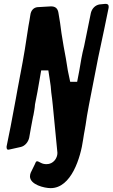

<svg xmlns="http://www.w3.org/2000/svg" viewBox="-20 -779 582 993"><path d="M242 194C349 194 397 36 410 -58C413 -77 415 -91 419 -111C420 -117 421 -122 422 -129V-128C426 -160 433 -198 440 -236L488 -482C498 -529 508 -578 519 -628C526 -664 534 -699 541 -735C542 -738 542 -741 542 -744C542 -757 535 -759 524 -759L494 -756C473 -752 456 -736 450 -712L415 -540C404 -499 397 -455 390 -413L379 -356H343L331 -413C325 -455 317 -498 309 -540L298 -607C294 -643 288 -679 282 -714C278 -736 266 -746 244 -746H243L174 -742C154 -740 140 -725 137 -702C134 -683 131 -663 127 -643C116 -567 102 -480 85 -393V-394C80 -368 76 -343 71 -319C68 -302 65 -285 62 -269L35 -125L15 -26C14 -23 14 -20 14 -18C14 -10 17 -5 21 -5C24 -5 26 -5 30 -6L88 -19C109 -24 126 -44 131 -67C137 -103 144 -139 151 -176L153 -184C156 -202 160 -220 161 -239C170 -282 178 -327 184 -363L193 -415H230L238 -363C241 -345 244 -323 245 -302C248 -280 251 -257 253 -235L277 12C277 39 256 70 221 70C210 70 200 68 191 63C182 58 176 55 171 55C168 55 164 60 161 69L139 114C137 119 135 126 135 133C135 176 209 194 242 194Z"/></svg>

Font: Bangerz
Style: Regular
Weight: 400
Designer: vernon adams
Foundry: Vernon Adams
Version: Version 2.10;December 28, 2023;FontCreator 13.0.0.2683 64-bi